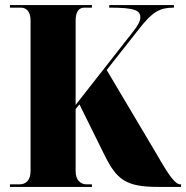

<svg xmlns="http://www.w3.org/2000/svg" viewBox="-20 -734 731 754"><path d="M19 0H341V-10H320C297 -10 277 -26 277 -62V-306L292 -324L389 -128C438 -28 474 0 601 0H691V-10H689C669 -10 647 -38 595 -129L399 -459L525 -619C579 -689 608 -704 663 -704V-714H409V-704C512 -704 531 -693 531 -665C531 -651 520 -631 502 -609L277 -322V-653C277 -688 290 -704 311 -704H341V-714H19V-704H62C84 -704 100 -688 100 -654V-63C100 -25 81 -10 56 -10H19Z"/></svg>

Font: Noto Serif Display Condensed Black
Style: Regular
Weight: 900
Width: 3
Designer: Monotype Design Team
Foundry: Monotype Imaging Inc.
Version: Version 2.009